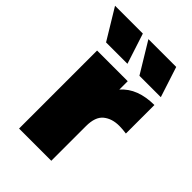

<svg xmlns="http://www.w3.org/2000/svg" viewBox="-270 -860 952 952"><g transform="rotate(45 206.0 -383.5)"><path d="M276 0H50V-547H265V-488Q295 -523 340 -540Q385 -557 442 -557V-357Q427 -359 415.5 -360Q404 -361 392 -361Q341 -361 308.5 -334.5Q276 -308 276 -243ZM287 -607 190 -767H385L437 -607ZM53 -607 -44 -767H151L203 -607Z"/></g></svg>

Font: Montserrat-Alt1 Black
Style: Regular
Weight: 900
Designer: Differentunic
Foundry: Differentunic
Version: Version 7.222